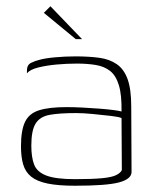

<svg xmlns="http://www.w3.org/2000/svg" viewBox="-20 -585 499 613"><path d="M219 8Q166 8 132 1Q98 -6 79.5 -21Q61 -36 54 -60Q47 -84 47 -118Q47 -169 60 -196Q73 -223 105 -233Q137 -243 192 -243Q217 -243 245 -241.5Q273 -240 299 -238Q325 -236 343.5 -233.5Q362 -231 368 -229Q369 -282 359.5 -313Q350 -344 331.5 -358.5Q313 -373 286 -377.5Q259 -382 226 -382Q193 -382 160.5 -379Q128 -376 102 -369.5Q76 -363 66 -351V-360Q66 -378 79.5 -384.5Q93 -391 106 -394Q123 -399 155.5 -402Q188 -405 221 -405Q264 -405 297 -400.5Q330 -396 353 -380Q376 -364 387.5 -332Q399 -300 399 -245L400 -35Q399 -13 359.5 -2.5Q320 8 219 8ZM219 -13Q274 -13 305.5 -16Q337 -19 351 -26Q365 -33 369 -42L368 -208Q360 -212 333.5 -215Q307 -218 276.5 -221Q246 -224 223 -224Q171 -224 139.5 -218.5Q108 -213 94 -191Q80 -169 80 -120Q80 -83 89 -59.5Q98 -36 128 -24.5Q158 -13 219 -13ZM222 -460 120 -544 141 -565 242 -460Z"/></svg>

Font: Genos ExtraLight
Style: Regular
Weight: 250
Designer: Robert E. Leuschke
Foundry: Robert E. Leuschke
Version: Version 1.010